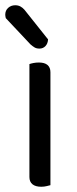

<svg xmlns="http://www.w3.org/2000/svg" viewBox="-32 -703 293 731"><path d="M80 -343H160V2Q156 3 146 5.5Q136 8 125 8Q103 8 91.5 -1.5Q80 -11 80 -29ZM160 -292H80V-459Q85 -461 95 -463Q105 -465 116 -465Q138 -465 149 -455.5Q160 -446 160 -428ZM84 -534 -10 -634Q-11 -638 -11.5 -641.5Q-12 -645 -12 -647Q-12 -663 -1 -673Q10 -683 26 -683Q37 -683 45.5 -678.5Q54 -674 61 -666L151 -553Q150 -537 141 -527.5Q132 -518 118 -518Q107 -518 99.5 -522.5Q92 -527 84 -534Z"/></svg>

Font: Baloo Bhaina 2
Style: Regular
Weight: 400
Designer: Yesha Goshar, Manish Minz, Shuchita Grover and Ek Type
Foundry: Ek Type
Version: Version 1.700